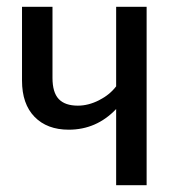

<svg xmlns="http://www.w3.org/2000/svg" viewBox="-20 -547 534 567"><path d="M413 -527V0H323V-225Q265 -164 183 -164Q119 -164 82 -202Q45 -240 45 -309V-527H135V-317Q135 -274 153.5 -254.5Q172 -235 210 -235Q241 -235 272.5 -251Q304 -267 323 -292V-527Z"/></svg>

Font: Fira Sans Condensed
Style: Regular
Weight: 400
Width: 3
Designer: bBox Type GmbH & Carrois Corporate GbR & Edenspiekermann AG
Foundry: bBox Type GmbH & Carrois Corporate GbR & Edenspiekermann AG
Version: Version 4.301